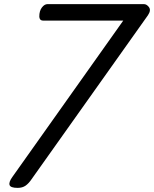

<svg xmlns="http://www.w3.org/2000/svg" viewBox="-20 -899 748 933"><path d="M66 14Q31 14 26.5 0Q22 -14 40 -39L579 -799H190Q180 -799 175.5 -804.5Q171 -810 171 -819Q171 -846 183.5 -862.5Q196 -879 211 -879H679Q693 -879 704 -864Q715 -849 699 -825L134 -29Q120 -8 104.5 3Q89 14 66 14Z"/></svg>

Font: Playwrite HR
Style: Regular
Weight: 400
Designer: Veronika Burian, José Scaglione
Foundry: TypeTogether
Version: Version 1.002